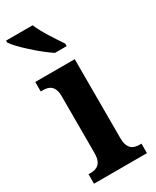

<svg xmlns="http://www.w3.org/2000/svg" viewBox="-205 -821 711 876"><g transform="rotate(-30 151.0 -383.0)"><path d="M158 -606H220V-619C195 -657 151 -721 133 -766H-7V-756C15 -721 103 -642 158 -606ZM14 0H293V-50H283C251 -50 222 -62 222 -121V-536H14V-486H26C58 -486 86 -474 86 -419V-120C86 -62 57 -50 24 -50H14Z"/></g></svg>

Font: Noto Serif Armenian Condensed
Style: Bold
Weight: 700
Width: 3
Designer: Monotype Design Team
Foundry: Monotype Imaging Inc.
Version: Version 2.008